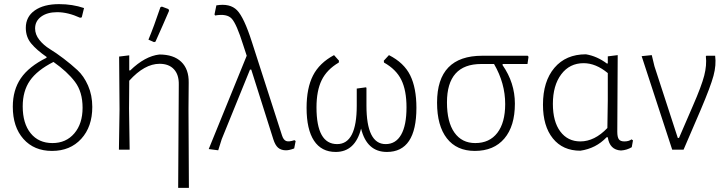

<svg xmlns="http://www.w3.org/2000/svg" viewBox="-20 -725 3517 930"><path d="M232 6Q145 6 93.5 -52Q42 -110 42 -208Q42 -289 81 -346Q120 -403 205 -445L206 -449Q157 -483 131 -514.5Q105 -546 105 -590Q105 -644 148.5 -674.5Q192 -705 266 -705Q331 -705 387 -686L376 -641L368 -639Q309 -666 257 -666Q209 -666 179.5 -644.5Q150 -623 150 -587Q150 -558 170.5 -532Q191 -506 222 -487Q253 -468 288.5 -441Q324 -414 355 -385.5Q386 -357 406.5 -310.5Q427 -264 427 -207Q427 -111 373.5 -52.5Q320 6 232 6ZM90 -210Q90 -127 128.5 -79.5Q167 -32 234 -32Q300 -32 340 -79Q380 -126 380 -203Q380 -280 343 -329Q306 -378 239 -425Q160 -385 125 -334.5Q90 -284 90 -210Z M757 -690 764 -693 796 -681 799 -673Q792 -656 769 -604Q746 -552 733 -523L726 -521L699 -533Q725 -595 757 -690ZM606 -457V-384H611Q682 -453 752 -461Q821 -461 858 -425.5Q895 -390 894 -325L893 -197L895 185H843L846 -315Q847 -363 822.5 -389.5Q798 -416 753 -416Q680 -416 606 -334L605 -198L608 0H556L559 -195L557 -451Z M1037 3 991 -3 1175 -455 1158 -507Q1126 -609 1102.5 -634.5Q1079 -660 1022 -650L1019 -655L1028 -699Q1094 -710 1128 -675.5Q1162 -641 1200 -522L1346 -69Q1353 -47 1366 -42Q1379 -37 1406 -46L1412 -42L1405 -6Q1379 4 1362 3Q1340 2 1326.5 -10Q1313 -22 1304 -50L1197 -388H1191L1054 -51Z M1606 11Q1537 11 1501 -43.5Q1465 -98 1465 -203Q1465 -298 1496 -359Q1527 -420 1598 -458L1622 -431L1621 -422Q1563 -388 1538 -336.5Q1513 -285 1513 -205Q1513 -27 1613 -27Q1708 -27 1708 -213V-296L1752 -302L1755 -300V-214Q1755 -27 1848 -27Q1897 -27 1923 -72.5Q1949 -118 1949 -205Q1949 -287 1924 -338Q1899 -389 1840 -422L1839 -431L1864 -458Q1937 -421 1967 -360Q1997 -299 1997 -203Q1997 11 1854 11Q1757 11 1729 -102Q1700 11 1606 11Z M2280 6Q2192 6 2144.5 -55Q2097 -116 2097 -228Q2097 -455 2316 -455H2536L2540 -450L2535 -415H2415L2414 -410Q2474 -324 2474 -223Q2474 -114 2423 -54Q2372 6 2280 6ZM2282 -32Q2351 -32 2389 -81.5Q2427 -131 2427 -221Q2427 -322 2373 -415H2311Q2145 -415 2145 -229Q2145 -134 2181 -83Q2217 -32 2282 -32Z M2791 5Q2706 5 2658 -54.5Q2610 -114 2610 -218Q2610 -331 2665.5 -396.5Q2721 -462 2818 -462Q2872 -453 2920 -417L2924 -418V-452L2972 -458L2970 -87Q2970 -61 2977.5 -50.5Q2985 -40 3004 -40Q3026 -40 3039 -50L3046 -45L3040 -12Q3017 2 2988 4Q2933 1 2924 -60H2918Q2867 -6 2791 5ZM2658 -222Q2658 -136 2694 -88Q2730 -40 2791 -40Q2860 -40 2922 -105L2924 -239V-371Q2866 -419 2807 -419Q2739 -419 2698.5 -365Q2658 -311 2658 -222Z M3444 -455Q3450 -410 3436 -358Q3422 -306 3374 -193L3291 0H3236L3088 -453L3137 -458L3150 -404L3263 -57H3269L3336 -212Q3378 -308 3391 -358.5Q3404 -409 3399 -452L3401 -455Z"/></svg>

Font: Alegreya Sans SC Light
Style: Regular
Weight: 300
Designer: Juan Pablo del Peral
Foundry: Huerta Tipografica
Version: Version 2.007